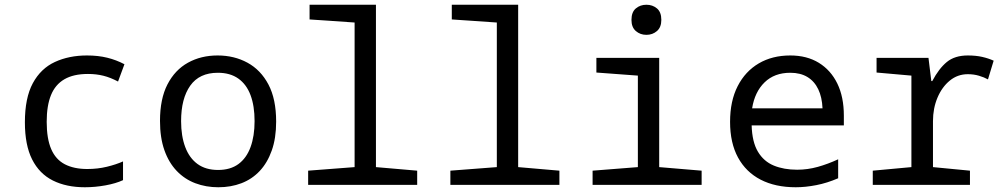

<svg xmlns="http://www.w3.org/2000/svg" viewBox="-20 -780 4240 810"><path d="M338 10Q260 10 203 -18.5Q146 -47 115.5 -107.5Q85 -168 85 -264Q85 -367 118.5 -429Q152 -491 211.5 -518.5Q271 -546 347 -546Q394 -546 432.5 -536.5Q471 -527 505 -509L478 -436Q446 -453 416 -460.5Q386 -468 351 -468Q290 -468 251.5 -445.5Q213 -423 195 -378.5Q177 -334 177 -266Q177 -195 196 -151Q215 -107 253.5 -87Q292 -67 348 -67Q392 -67 431 -76.5Q470 -86 499 -99V-20Q469 -6 425 2Q381 10 338 10Z M901 10Q849 10 804 -7Q759 -24 725.5 -59Q692 -94 673.5 -146.5Q655 -199 655 -270Q655 -363 686.5 -424Q718 -485 773 -515.5Q828 -546 898 -546Q968 -546 1024 -515.5Q1080 -485 1112.5 -423.5Q1145 -362 1145 -267Q1145 -197 1126.5 -145Q1108 -93 1075.5 -58.5Q1043 -24 998.5 -7Q954 10 901 10ZM900 -63Q952 -63 986 -88Q1020 -113 1037 -159.5Q1054 -206 1054 -269Q1054 -333 1037 -378.5Q1020 -424 985.5 -448.5Q951 -473 899 -473Q821 -473 782.5 -418.5Q744 -364 744 -269Q744 -206 761.5 -159.5Q779 -113 813.5 -88Q848 -63 900 -63Z M1280 0V-60L1476 -75V-685L1286 -698V-760H1566V-75L1740 -60V0Z M1880 0V-60L2076 -75V-685L1886 -698V-760H2166V-75L2340 -60V0Z M2480 0V-60L2671 -75V-461L2496 -474V-536H2761V-75L2940 -60V0ZM2707 -633Q2681 -633 2662.5 -649Q2644 -665 2644 -696Q2644 -729 2662.5 -744.5Q2681 -760 2707 -760Q2733 -760 2751.5 -744.5Q2770 -729 2770 -696Q2770 -665 2751.5 -649Q2733 -633 2707 -633Z M3337 10Q3251 10 3189 -22Q3127 -54 3093.5 -115.5Q3060 -177 3060 -266Q3060 -354 3092 -416.5Q3124 -479 3181 -512.5Q3238 -546 3314 -546Q3384 -546 3434.5 -515Q3485 -484 3512.5 -427.5Q3540 -371 3540 -292V-251H3151Q3153 -181 3177.5 -140Q3202 -99 3244.5 -81.5Q3287 -64 3343 -64Q3387 -64 3430 -76Q3473 -88 3516 -108V-28Q3470 -8 3424 1Q3378 10 3337 10ZM3450 -323Q3448 -370 3432 -403.5Q3416 -437 3386.5 -455Q3357 -473 3314 -473Q3247 -473 3205.5 -432.5Q3164 -392 3153 -323Z M3662 0V-60L3825 -75V-461L3678 -474V-536H3897L3909 -438H3913Q3941 -491 3974.5 -518.5Q4008 -546 4063 -546Q4097 -546 4123.5 -540Q4150 -534 4172 -524L4148 -445Q4132 -454 4110 -460.5Q4088 -467 4063 -467Q4020 -467 3987 -440Q3954 -413 3935 -368Q3916 -323 3916 -269V-75L4072 -60V0Z"/></svg>

Font: Noto Sans Mono
Style: Regular
Weight: 400
Designer: Monotype Design Team
Foundry: Monotype Imaging Inc.
Version: Version 2.014